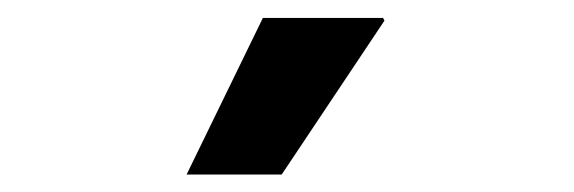

<svg xmlns="http://www.w3.org/2000/svg" viewBox="-20 -780 640 214"><path d="M188 -585.5 273 -760H407L408.5 -757L294 -585.5Z"/></svg>

Font: Chivo Mono Medium
Style: Regular
Weight: 500
Monospace: yes
Designer: Hector Gatti
Foundry: Omnibus-Type
Version: Version 1.008